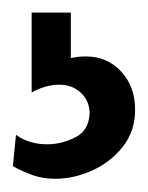

<svg xmlns="http://www.w3.org/2000/svg" viewBox="-20 -44 230 299"><path d="M29.3 -24.4H90.3V46.4Q95.2 45.4 100.6 44.7Q106 43.9 113.8 43.9Q147 43.9 168.7 67.4Q190.4 90.8 190.4 127Q190.4 160.2 171.4 184.3Q152.3 208.5 123.8 221.4Q95.2 234.4 65.9 234.4Q46.9 234.4 31 228.8Q15.1 223.1 0 214.8L4.9 166Q24.9 180.7 53.7 180.7Q75.7 180.7 97.2 169.9Q118.7 159.2 119.6 131.8Q119.1 112.8 105.7 100.3Q92.3 87.9 72.3 87.9Q60.5 87.9 48.8 91.6Q37.1 95.2 29.3 100.1Z"/></svg>

Font: Kanchenjunga
Style: Regular
Weight: 400
Designer: Becca Hirsbrunner Spalinger
Foundry: SIL International
Version: Version 2.001